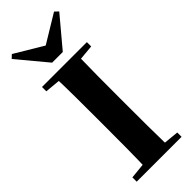

<svg xmlns="http://www.w3.org/2000/svg" viewBox="-317 -1034 1071 1071"><g transform="rotate(-45 218.5 -498.5)"><path d="M52 -996 261 -871H178L386 -997L407 -977L261 -803H177L32 -977ZM41 0V-34L202 -50H233L395 -34V0ZM130 0Q133 -86 133.5 -174Q134 -262 134 -351V-395Q134 -484 133.5 -571.5Q133 -659 130 -747H307Q305 -661 304.5 -572.5Q304 -484 304 -395V-352Q304 -264 304.5 -176Q305 -88 307 0ZM41 -713V-747H395V-713L233 -698H202Z"/></g></svg>

Font: Noto Serif JP Black
Style: Regular
Weight: 900
Designer: Ryoko NISHIZUKA 西塚涼子 (kana & ideographs); Frank Grießhammer (Latin, Greek & Cyrillic); Wenlong ZHANG 张文龙 (bopomofo); San
Foundry: Adobe
Version: Version 2.003-H1;hotconv 1.1.1;makeotfexe 2.6.0